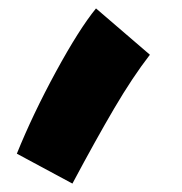

<svg xmlns="http://www.w3.org/2000/svg" viewBox="-20 -244 433 456"><path d="M20 121Q58 27 113 -74Q168 -175 208 -224L336 -114Q295 -61 251.5 13Q208 87 152 192Z"/></svg>

Font: Noto Sans Arabic CondBlack
Style: Regular
Weight: 900
Width: 3
Designer: Nadine Chahine
Foundry: Monotype Imaging Inc.
Version: Version 1.001